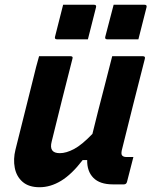

<svg xmlns="http://www.w3.org/2000/svg" viewBox="-20 -774 640 806"><path d="M144 -538H276Q288 -538 284 -527Q262 -440 240 -353.5Q218 -267 197 -180Q184 -131 231 -131Q258 -131 291 -148.5Q324 -166 368 -212Q380 -261 392 -308.5Q404 -356 418.5 -411Q433 -466 451 -538H580Q591 -538 588 -527Q563 -430 537.5 -328.5Q512 -227 491 -142Q488 -126 493 -121Q499 -115 509 -115H540L513 -10Q510 0 500 0H454Q399 0 372 -27.5Q345 -55 346 -102H327Q281 -42 236.5 -15Q192 12 146 12Q101 12 75 -10.5Q49 -33 42 -69.5Q35 -106 45 -146Q63 -220 82 -294Q101 -368 119 -442Q125 -468 131.5 -492.5Q138 -517 144 -538ZM245 -754H375Q386 -754 383 -743L349 -609H219Q208 -609 211 -620ZM457 -754H587Q598 -754 595 -743L561 -609H430Q419 -609 422 -620Z"/></svg>

Font: Recursive Mn Lnr St
Style: Bold Italic
Weight: 700
Italic angle: -15°
Monospace: yes
Version: Version 1.079;hotconv 1.0.112;makeotfexe 2.5.65598; ttfautoh